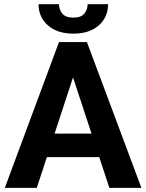

<svg xmlns="http://www.w3.org/2000/svg" viewBox="-20 -916 712 936"><path d="M513.2 0 463.9 -149.9H208.5L159.2 0H3.4L267.6 -710.9H403.8L669.4 0ZM246.1 -264.6H426.3L335.9 -538.6ZM407.2 -895.5H506.8Q506.8 -832 461.2 -792Q415.5 -752 337.9 -752Q259.8 -752 213.9 -792Q168 -832 168 -895.5H267.6Q267.6 -870.1 283.4 -850.1Q299.3 -830.1 337.9 -830.1Q375.5 -830.1 391.4 -850.1Q407.2 -870.1 407.2 -895.5Z"/></svg>

Font: Vazirmatn RD
Style: Bold
Weight: 700
Designer: Saber Rastikerdar
Foundry: Saber Rastikerdar
Version: Version 32.102